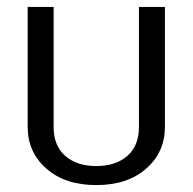

<svg xmlns="http://www.w3.org/2000/svg" viewBox="-20 -520 557 555"><path d="M60 -153.3V-500H135V-153.3Q135 -98.3 168.8 -69.2Q202.5 -40 258.3 -40Q314.2 -40 347.9 -69.2Q381.7 -98.3 381.7 -153.3V-500H456.7V-153.3Q456.7 -80 402.5 -32.5Q348.3 15 258.3 15Q168.3 15 114.2 -32.5Q60 -80 60 -153.3Z"/></svg>

Font: Boon
Style: Regular
Weight: 400
Designer: Sungsit Sawaiwan
Foundry: FontUni
Version: Version 3.0